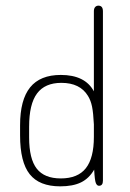

<svg xmlns="http://www.w3.org/2000/svg" viewBox="-20 -649 461 679"><path d="M312 -326Q281 -384 195 -384Q122 -384 86.5 -340Q51 -296 51 -206V-170Q51 -76 85 -33Q119 10 193 10Q238 10 266.5 -4Q295 -18 313 -49Q315 -11 319 -1.5Q323 8 330 8Q337 8 340.5 3.5Q344 -1 344 -10V-609Q344 -619 340 -624Q336 -629 328 -629Q321 -629 316.5 -624Q312 -619 312 -609ZM312 -209V-165Q312 -90 283.5 -54Q255 -18 195 -18Q137 -18 110 -52.5Q83 -87 83 -163V-201Q83 -281 111 -318.5Q139 -356 197 -356Q263 -356 291 -310Q301 -294 305.5 -272Q310 -250 312 -209Z"/></svg>

Font: Beiruti ExtraLight
Style: Regular
Weight: 250
Designer: Arlette Boutros
Foundry: Boutros
Version: Version 1.41